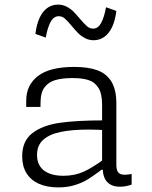

<svg xmlns="http://www.w3.org/2000/svg" viewBox="-20 -803 660 835"><path d="M486 -353V-87Q486 -66.5 492.2 -56.2Q498.5 -46 512.8 -43.8Q527 -41.5 552.5 -46.5V0Q526 9 501.5 9Q474.5 9 458 -1.8Q441.5 -12.5 434.2 -30Q427 -47.5 427 -69.5L424 -78V-347.5Q424 -395.5 408 -421Q392 -446.5 363.5 -455.2Q335 -464 291 -463.5Q249.5 -463 220.8 -454.8Q192 -446.5 174.5 -424.2Q157 -402 156.5 -362L156 -338H94V-365.5Q94 -433 145.2 -472.5Q196.5 -512 303 -512Q364.5 -512 404.5 -497Q444.5 -482 465.2 -447Q486 -412 486 -353ZM365.5 -239.5Q293 -239.5 243.8 -229.2Q194.5 -219 167.8 -194.8Q141 -170.5 141 -129Q141 -99.5 154.5 -79.2Q168 -59 193.8 -48.8Q219.5 -38.5 255.5 -38.5Q305 -38.5 344.2 -56.5Q383.5 -74.5 432 -110.5L438 -64.5H421L410.5 -56.5Q381 -34.5 358.5 -21Q336 -7.5 304.5 2.2Q273 12 233.5 12Q184.5 12 149.2 -3.8Q114 -19.5 95.2 -49.8Q76.5 -80 76.5 -123.5Q76.5 -190 120.8 -224Q165 -258 239.2 -268.8Q313.5 -279.5 430.5 -279.5L444 -236.5Q423 -238 402.5 -238.8Q382 -239.5 365.5 -239.5ZM327.5 -721.5Q346.5 -699 358.5 -688.8Q370.5 -678.5 385 -678.5Q406.5 -678.5 420 -703.5Q433.5 -728.5 441 -771.5L486 -755.5Q481 -714.5 467.8 -686Q454.5 -657.5 434 -642.8Q413.5 -628 387.5 -628Q367 -628 350.2 -636.8Q333.5 -645.5 321.2 -657.5Q309 -669.5 292.5 -689.5Q274 -712 262 -722.2Q250 -732.5 235.5 -732.5Q213.5 -732.5 200 -707.5Q186.5 -682.5 179 -639.5L134 -655.5Q139 -696.5 152 -725Q165 -753.5 185.5 -768.2Q206 -783 232 -783Q252.5 -783 269.5 -774.2Q286.5 -765.5 298.8 -753.2Q311 -741 327.5 -721.5Z"/></svg>

Font: Monaspace Neon Var
Style: Regular
Weight: 400
Designer: Riley Cran and the Lettermatic Team
Version: Version 1.000 (Monaspace Neon Var)